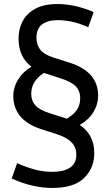

<svg xmlns="http://www.w3.org/2000/svg" viewBox="-20 -710 549 953"><path d="M448 50Q448 124 397.5 173.5Q347 223 239 223Q193 223 141.5 211.5Q90 200 38 176L65 100Q115 122 157 132.5Q199 143 239 143Q296 143 327.5 122Q359 101 359 58Q359 23 336.5 -2Q314 -27 262 -44L184 -69Q112 -93 79 -135Q46 -177 46 -232Q46 -277 70.5 -316Q95 -355 136 -379Q103 -404 87.5 -439.5Q72 -475 72 -518Q72 -565 92 -604Q112 -643 155 -666.5Q198 -690 265 -690Q306 -690 351 -680.5Q396 -671 445 -650L418 -575Q372 -595 336 -602.5Q300 -610 267 -610Q217 -610 189 -589Q161 -568 161 -522Q161 -489 179 -464.5Q197 -440 246 -424L325 -399Q467 -354 467 -236Q467 -192 443.5 -153.5Q420 -115 376 -90Q448 -41 448 50ZM230 -147 312 -121Q345 -141 361.5 -164.5Q378 -188 378 -222Q378 -260 354.5 -283Q331 -306 278 -322L198 -348Q135 -308 135 -244Q135 -210 155.5 -187Q176 -164 230 -147Z"/></svg>

Font: Inria Sans
Style: Regular
Weight: 400
Designer: Black Foundry Team
Foundry: Black Foundry
Version: Version 1.2; ttfautohint (v1.8.3)